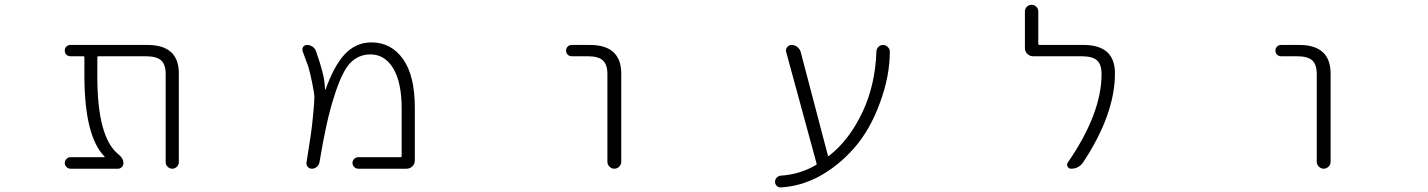

<svg xmlns="http://www.w3.org/2000/svg" viewBox="-20 -735 6040 812"><path d="M736.3 -48.8Q736.3 -38.1 728 -29.8Q719.7 -21.5 708.5 -21.5Q697.3 -21.5 689 -29.8Q680.7 -38.1 680.7 -48.8V-420.9Q680.7 -461.9 661.6 -479.5Q642.6 -497.1 595.7 -497.1H395.5Q391.6 -497.1 391.6 -492.2V-411.1Q391.6 -151.4 482.4 -81.1Q502 -65.4 502 -44.9Q502 -35.2 495.1 -28.3Q488.3 -21.5 478.5 -21.5H278.3Q268.6 -21.5 261.2 -28.8Q253.9 -36.1 253.9 -45.9Q253.9 -55.7 261.2 -63Q268.6 -70.3 278.3 -70.3H420.9Q421.9 -70.3 422.4 -71.3Q422.9 -72.3 421.9 -73.2Q337.9 -158.2 336.9 -411.1V-492.2Q336.9 -497.1 333 -497.1H278.3Q267.6 -497.1 260.7 -503.9Q253.9 -510.7 253.9 -521Q253.9 -531.2 260.7 -538.1Q267.6 -544.9 278.3 -544.9H603.5Q736.3 -544.9 736.3 -424.8Z M1495.1 -21.5Q1485.4 -21.5 1478 -28.8Q1470.7 -36.1 1470.7 -45.9Q1470.7 -55.7 1478 -63Q1485.4 -70.3 1495.1 -70.3H1673.8Q1678.7 -70.3 1678.7 -74.2V-275.4Q1678.7 -386.7 1643.1 -445.8Q1607.4 -504.9 1546.9 -504.9Q1496.1 -504.9 1460.9 -468.3Q1425.8 -431.6 1392.6 -325.2Q1360.4 -226.6 1331.1 -48.8Q1329.1 -37.1 1319.8 -29.3Q1310.5 -21.5 1298.8 -21.5Q1288.1 -21.5 1281.2 -29.8Q1274.4 -38.1 1276.4 -48.8Q1289.1 -127.9 1293.9 -161.1Q1299.8 -199.2 1304.7 -254.9Q1309.6 -305.7 1309.6 -323.2Q1309.6 -339.8 1299.8 -386.7Q1291 -430.7 1283.2 -455.1Q1276.4 -473.6 1259.8 -518.6Q1258.8 -522.5 1258.8 -525.4Q1258.8 -531.2 1261.7 -536.1Q1267.6 -544.9 1278.3 -544.9Q1291 -544.9 1301.8 -537.6Q1312.5 -530.3 1316.4 -518.6Q1335.9 -462.9 1344.7 -426.8Q1353.5 -393.6 1354.5 -355.5Q1354.5 -355.5 1355 -355.5Q1355.5 -355.5 1356.4 -355.5Q1391.6 -454.1 1435.5 -502.9Q1483.4 -555.7 1550.8 -555.7Q1633.8 -555.7 1684.1 -485.8Q1734.4 -416 1734.4 -278.3V-56.6Q1734.4 -42 1724.1 -31.7Q1713.9 -21.5 1699.2 -21.5Z M2398.4 -497.1Q2387.7 -497.1 2380.9 -503.9Q2374 -510.7 2374 -521Q2374 -531.2 2380.9 -538.1Q2387.7 -544.9 2398.4 -544.9H2474.6Q2606.4 -544.9 2607.4 -424.8V-50.8Q2607.4 -39.1 2598.6 -30.3Q2589.8 -21.5 2578.1 -21.5Q2566.4 -21.5 2557.6 -30.3Q2548.8 -39.1 2548.8 -50.8V-420.9Q2548.8 -461.9 2529.8 -479.5Q2510.7 -497.1 2464.8 -497.1Z M3481.4 -77.1Q3482.4 -73.2 3486.3 -76.2Q3572.3 -142.6 3628.9 -263.7Q3681.6 -377 3686.5 -516.6Q3686.5 -528.3 3694.8 -536.6Q3703.1 -544.9 3714.8 -544.9Q3726.6 -544.9 3734.4 -536.1Q3743.2 -528.3 3743.2 -517.6Q3743.2 -412.1 3701.2 -299.8Q3660.2 -186.5 3592.8 -109.4Q3525.4 -32.2 3439.5 13.7Q3364.3 52.7 3282.2 57.6Q3282.2 57.6 3281.2 57.6Q3271.5 57.6 3264.6 50.8Q3257.8 43.9 3257.8 33.7Q3257.8 23.4 3265.1 16.1Q3272.5 8.8 3282.2 7.8Q3362.3 2.9 3430.7 -37.1Q3434.6 -39.1 3433.6 -43L3304.7 -515.6Q3301.8 -526.4 3309.1 -535.6Q3316.4 -544.9 3328.1 -544.9Q3340.8 -544.9 3351.6 -536.6Q3362.3 -528.3 3366.2 -515.6Z M4562.5 -544.9Q4695.3 -544.9 4695.3 -424.8Q4695.3 -252 4560.5 -47.9Q4542 -21.5 4509.8 -21.5Q4500 -21.5 4495.1 -30.3Q4490.2 -39.1 4496.1 -47.9Q4638.7 -254.9 4638.7 -421.9Q4638.7 -461.9 4619.6 -479.5Q4600.6 -497.1 4553.7 -497.1H4349.6Q4335 -497.1 4324.7 -507.3Q4314.5 -517.6 4314.5 -531.2V-686.5Q4314.5 -698.2 4322.8 -706.5Q4331.1 -714.8 4342.8 -714.8Q4354.5 -714.8 4362.8 -706.5Q4371.1 -698.2 4371.1 -686.5V-548.8Q4371.1 -544.9 4375 -544.9Z M5398.4 -497.1Q5387.7 -497.1 5380.9 -503.9Q5374 -510.7 5374 -521Q5374 -531.2 5380.9 -538.1Q5387.7 -544.9 5398.4 -544.9H5474.6Q5606.4 -544.9 5607.4 -424.8V-50.8Q5607.4 -39.1 5598.6 -30.3Q5589.8 -21.5 5578.1 -21.5Q5566.4 -21.5 5557.6 -30.3Q5548.8 -39.1 5548.8 -50.8V-420.9Q5548.8 -461.9 5529.8 -479.5Q5510.7 -497.1 5464.8 -497.1Z"/></svg>

Font: Gen Jyuu Gothic L Monospace Light
Style: Regular
Weight: 300
Designer: [Source Han Sans]
Ryoko NISHIZUKA  (kana & ideographs); Paul D. Hunt (Latin, Greek & Cyrillic); Wenlong ZHANG  (bopomofo
Version: Version 1.002.20150607